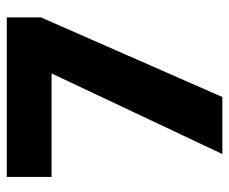

<svg xmlns="http://www.w3.org/2000/svg" viewBox="-76 -708 690 579"><g transform="rotate(-90 269.5 -418.0)"><path d="M95 -93 338 -608H26V-743H507V-640L267 -93Z"/></g></svg>

Font: Noto Sans Telugu UI SemiCondensed ExtraBold
Style: Regular
Weight: 800
Width: 4
Designer: Jelle Bosma - Monotype Design Team
Foundry: Monotype Imaging Inc.
Version: Version 2.005; ttfautohint (v1.8.4.7-5d5b)